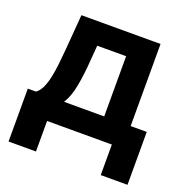

<svg xmlns="http://www.w3.org/2000/svg" viewBox="-126 -665 920 943"><g transform="rotate(20 334.0 -193.0)"><path d="M17.5 159.6V-116.9H59.8Q77.4 -128.7 89 -153.1Q100.5 -177.4 107.7 -210.9Q115 -244.4 119.3 -283.7Q123.7 -323.1 127 -364.2L141.6 -545.9H555.1V-116.9H639.2V159.6H499.3V0H160.8V159.6ZM206.9 -116.9H416.8V-431.6H265.8L260.4 -364.2Q254.4 -276.5 242.8 -215.8Q231.3 -155 206.9 -116.9Z"/></g></svg>

Font: Inter Variable LoSnoCo
Style: Regular
Weight: 400
Designer: Rasmus Andersson
Foundry: rsms
Version: Version 4.000;git-a52131595; featfreeze: case,dlig,ss01,ss02